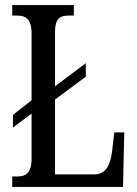

<svg xmlns="http://www.w3.org/2000/svg" viewBox="-20 -734 539 754"><path d="M28 0H463L468 -214H429L420 -139C413 -84 395 -49 349 -49H196V-343L317 -433V-486L196 -395V-606C196 -662 215 -673 253 -673H270V-714H28V-673H44C79 -673 104 -662 104 -603V-340L31 -283V-233L104 -288V-110C104 -52 79 -41 47 -41H28Z"/></svg>

Font: Noto Serif Armenian ExtraCondensed
Style: Regular
Weight: 400
Width: 2
Designer: Monotype Design Team
Foundry: Monotype Imaging Inc.
Version: Version 2.008